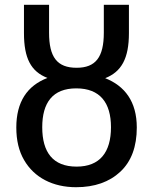

<svg xmlns="http://www.w3.org/2000/svg" viewBox="-20 -780 646 810"><path d="M300.8 9.8C378.9 9.8 441.4 -12.2 487.8 -55.7C534.2 -99.1 557.1 -161.6 557.1 -242.2C557.1 -351.6 506.3 -417.5 423.8 -450.2C492.2 -477.1 523.9 -533.2 523.9 -640.1V-759.8H418V-642.1C418 -539.1 383.8 -494.1 303.2 -494.1C220.7 -494.1 187 -539.1 187 -642.1V-759.8H81.1V-640.1C81.1 -534.7 110.4 -478 180.2 -451.2C94.7 -418.5 48.8 -350.1 48.8 -242.2C48.8 -188 59.6 -142.6 81.5 -105C124.5 -30.3 203.6 9.8 300.8 9.8ZM303.2 -77.1C203.1 -77.1 158.2 -137.7 158.2 -243.2C158.2 -346.7 202.1 -407.2 301.8 -407.2C401.9 -407.2 448.2 -346.7 448.2 -243.2C448.2 -137.7 401.4 -77.1 303.2 -77.1Z"/></svg>

Font: Noto Reveo Sans
Style: Regular
Weight: 500
Designer: Monotype Design Team
Foundry: Monotype Imaging Inc.
Version: Version 2.007